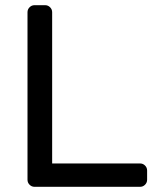

<svg xmlns="http://www.w3.org/2000/svg" viewBox="-20 -720 606 740"><path d="M520 -90Q531 -90 539 -82Q547 -74 547 -63V-27Q547 -16 539 -8Q531 0 520 0H113Q102 0 94 -8Q86 -16 86 -27V-673Q86 -684 94 -692Q102 -700 113 -700H154Q165 -700 173 -692Q181 -684 181 -673V-90Z"/></svg>

Font: Rubik
Style: Regular
Weight: 400
Designer: Hubert & Fischer
Foundry: Hubert & Fischer
Version: Version 1.002; ttfautohint (v1.6)